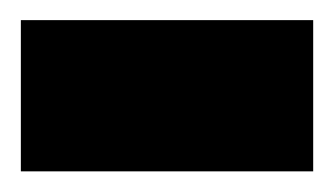

<svg xmlns="http://www.w3.org/2000/svg" viewBox="-30 -166 323 186"><path d="M-9.8 0V-146.5H273.4V0Z"/></svg>

Font: Vazir Black FD-WOL
Style: Black-FD-WOL
Weight: 900
Designer: Saber Rastikerdar
Foundry: Saber Rastikerdar
Version: Version 30.0.0